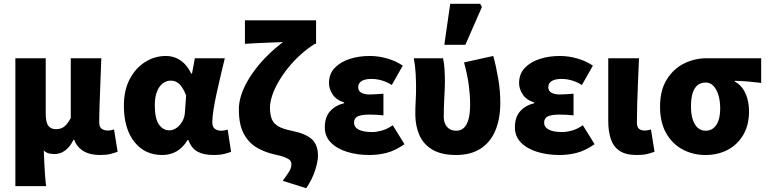

<svg xmlns="http://www.w3.org/2000/svg" viewBox="-20 -805 4044 1012"><path d="M61 176V-498H221V-210Q221 -160 234.5 -142Q248 -124 276 -124Q292 -124 305.5 -130Q319 -136 330.5 -149Q342 -162 353 -183V-498H514Q512 -442 509.5 -377.5Q507 -313 505 -255.5Q503 -198 503 -160Q503 -136 515.5 -126.5Q528 -117 549 -117Q555 -117 564.5 -118.5Q574 -120 581 -123L600 -5Q583 1 562 6.5Q541 12 507 12Q454 12 419.5 -9Q385 -30 371 -68H367Q351 -33 325 -13Q299 7 268 7Q252 7 237.5 3.5Q223 0 211 -12Q212 22 213.5 52.5Q215 83 217 113Q219 143 223 176Z M835 12Q743 12 688 -57.5Q633 -127 633 -248Q633 -330 664 -388.5Q695 -447 745.5 -478.5Q796 -510 854 -510Q881 -510 905.5 -500.5Q930 -491 951 -470.5Q972 -450 988 -417H992L1007 -498H1165Q1155 -456 1143.5 -408.5Q1132 -361 1122 -314.5Q1112 -268 1105.5 -228Q1099 -188 1099 -161Q1099 -136 1112.5 -126Q1126 -116 1147 -116Q1154 -116 1162.5 -117.5Q1171 -119 1180 -122L1198 -5Q1184 1 1161 6.5Q1138 12 1107 12Q1054 12 1021.5 -5.5Q989 -23 973 -67H969Q921 12 835 12ZM873 -118Q893 -118 911.5 -131.5Q930 -145 942 -167Q954 -189 955 -217L961 -302Q952 -326 940 -344Q928 -362 913.5 -371Q899 -380 879 -380Q859 -380 840 -367Q821 -354 808.5 -325Q796 -296 796 -250Q796 -180 817.5 -149Q839 -118 873 -118Z M1594 187 1470 148Q1491 120 1503.5 100Q1516 80 1516 61Q1516 48 1508 39.5Q1500 31 1480 23.5Q1460 16 1423 8Q1378 -2 1335.5 -26Q1293 -50 1266 -98Q1239 -146 1239 -229Q1239 -262 1249.5 -297.5Q1260 -333 1280 -369.5Q1300 -406 1328.5 -443Q1357 -480 1392.5 -515Q1428 -550 1471 -583Q1452 -582 1416 -581Q1380 -580 1341 -578Q1302 -576 1271 -574V-698H1646V-574H1640Q1601 -550 1565 -517.5Q1529 -485 1499.5 -448.5Q1470 -412 1448 -374Q1426 -336 1414.5 -301Q1403 -266 1403 -238Q1403 -201 1412.5 -177.5Q1422 -154 1446.5 -139.5Q1471 -125 1516 -116Q1592 -101 1624 -71Q1656 -41 1656 17Q1656 44 1641.5 91Q1627 138 1594 187Z M1927 12Q1863 12 1809.5 -4.5Q1756 -21 1724 -53.5Q1692 -86 1692 -134Q1692 -188 1720 -219Q1748 -250 1794 -261V-265Q1752 -278 1733 -307.5Q1714 -337 1714 -366Q1714 -416 1744.5 -447.5Q1775 -479 1823.5 -494.5Q1872 -510 1929 -510Q1974 -510 2020 -497Q2066 -484 2103 -459L2045 -357Q2020 -373 1992.5 -381Q1965 -389 1938 -389Q1903 -389 1885.5 -377.5Q1868 -366 1868 -346Q1868 -325 1885 -316Q1902 -307 1929 -307Q1945 -307 1964.5 -308.5Q1984 -310 2001 -311V-197Q1983 -199 1963.5 -200Q1944 -201 1927 -201Q1885 -201 1865.5 -191.5Q1846 -182 1846 -159Q1846 -135 1870 -122Q1894 -109 1942 -109Q1964 -109 1993 -117Q2022 -125 2050 -145L2112 -45Q2063 -11 2018.5 0.5Q1974 12 1927 12Z M2384 12Q2307 12 2259.5 -16Q2212 -44 2190.5 -93Q2169 -142 2169 -203Q2169 -239 2171 -273Q2173 -307 2173 -342Q2173 -372 2171 -414.5Q2169 -457 2161 -498H2315Q2321 -473 2323 -441Q2325 -409 2325 -374Q2325 -345 2322 -292.5Q2319 -240 2319 -190Q2319 -166 2327.5 -149.5Q2336 -133 2350.5 -124.5Q2365 -116 2384 -116Q2409 -116 2425 -131Q2441 -146 2449.5 -176.5Q2458 -207 2458 -256Q2458 -302 2451 -355.5Q2444 -409 2426 -476L2580 -510Q2596 -451 2606.5 -388Q2617 -325 2617 -264Q2617 -179 2591 -117Q2565 -55 2513 -21.5Q2461 12 2384 12ZM2322 -569 2353 -785H2511L2520 -768L2433 -569Z M2929 12Q2865 12 2811.5 -4.5Q2758 -21 2726 -53.5Q2694 -86 2694 -134Q2694 -188 2722 -219Q2750 -250 2796 -261V-265Q2754 -278 2735 -307.5Q2716 -337 2716 -366Q2716 -416 2746.5 -447.5Q2777 -479 2825.5 -494.5Q2874 -510 2931 -510Q2976 -510 3022 -497Q3068 -484 3105 -459L3047 -357Q3022 -373 2994.5 -381Q2967 -389 2940 -389Q2905 -389 2887.5 -377.5Q2870 -366 2870 -346Q2870 -325 2887 -316Q2904 -307 2931 -307Q2947 -307 2966.5 -308.5Q2986 -310 3003 -311V-197Q2985 -199 2965.5 -200Q2946 -201 2929 -201Q2887 -201 2867.5 -191.5Q2848 -182 2848 -159Q2848 -135 2872 -122Q2896 -109 2944 -109Q2966 -109 2995 -117Q3024 -125 3052 -145L3114 -45Q3065 -11 3020.5 0.5Q2976 12 2929 12Z M3337 12Q3278 12 3245.5 -10Q3213 -32 3199.5 -72.5Q3186 -113 3186 -166V-498H3348Q3346 -442 3343 -377.5Q3340 -313 3338.5 -255.5Q3337 -198 3337 -160Q3337 -136 3347.5 -126.5Q3358 -117 3379 -117Q3385 -117 3394.5 -118.5Q3404 -120 3411 -123L3430 -5Q3413 1 3392 6.5Q3371 12 3337 12Z M3698 12Q3632 12 3577.5 -17.5Q3523 -47 3491 -103.5Q3459 -160 3459 -243Q3459 -329 3494.5 -386Q3530 -443 3586 -470.5Q3642 -498 3705 -498H3992V-368Q3952 -373 3922 -375.5Q3892 -378 3853 -379V-375Q3890 -355 3909 -313.5Q3928 -272 3928 -218Q3928 -147 3898.5 -95.5Q3869 -44 3817 -16Q3765 12 3698 12ZM3699 -116Q3724 -116 3741 -130Q3758 -144 3767 -170Q3776 -196 3776 -234Q3776 -272 3767 -302.5Q3758 -333 3741 -351.5Q3724 -370 3700 -370Q3675 -370 3658 -357Q3641 -344 3631.5 -316.5Q3622 -289 3622 -243Q3622 -203 3631.5 -174.5Q3641 -146 3658 -131Q3675 -116 3699 -116Z"/></svg>

Font: Source Sans 3 ExtraBold
Style: Regular
Weight: 800
Designer: Paul D. Hunt
Foundry: Adobe
Version: Version 3.052;hotconv 1.1.0;makeotfexe 2.6.0